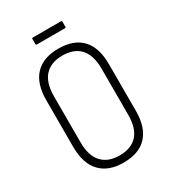

<svg xmlns="http://www.w3.org/2000/svg" viewBox="-191 -874 872 980"><g transform="rotate(-30 245.5 -384.5)"><path d="M245 8Q156 8 108.5 -42.5Q61 -93 61 -190V-465Q61 -563 108.5 -613Q156 -663 245 -663Q336 -663 383 -613Q430 -563 430 -465V-190Q430 -93 383 -42.5Q336 8 245 8ZM245 -34Q314 -34 350 -73.5Q386 -113 386 -192V-463Q386 -543 350 -582.5Q314 -622 245 -622Q178 -622 141.5 -582.5Q105 -543 105 -463V-192Q105 -113 141.5 -73.5Q178 -34 245 -34ZM162 -736Q156 -736 156 -742V-771Q156 -777 162 -777H327Q333 -777 333 -771V-742Q333 -736 327 -736Z"/></g></svg>

Font: Sofia Sans Condensed Light
Style: Regular
Weight: 300
Designer: Botio Nikoltchev, Ani Petrova
Foundry: lettersoup
Version: Version 4.101